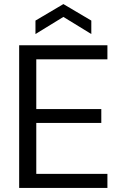

<svg xmlns="http://www.w3.org/2000/svg" viewBox="-20 -922 605 942"><path d="M74 0V-700H507V-631H158V-387H477V-319H158V-69H507V0ZM154 -755V-821L291 -902L428 -821V-755L291 -839Z"/></svg>

Font: DVN - DM Sans
Style: Regular
Weight: 400
Designer: Colophon Foundry, Jonny Pinhorn
Foundry: Colophon Foundry
Version: Version 4.004;gftools[0.9.30]